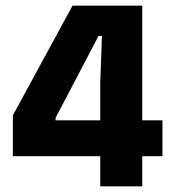

<svg xmlns="http://www.w3.org/2000/svg" viewBox="-20 -659 611 679"><path d="M334.5 0V-366L340.5 -532H328.5L176.5 -242V-180L117 -233.5H554.5V-106.5H25.5V-251L236.5 -639H483V0Z"/></svg>

Font: Anek Telugu
Style: Bold
Weight: 700
Designer: Omkar Bhoir (Telugu), Yesha Goshar (Latin)
Foundry: Ek Type
Version: Version 1.003